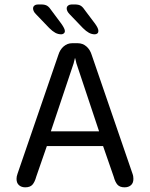

<svg xmlns="http://www.w3.org/2000/svg" viewBox="-20 -812 659 842"><path d="M90.5 9.5Q74 9.5 63.2 0Q52.5 -9.5 52.5 -27.5Q52.5 -32.5 53.5 -38.2Q54.5 -44 57 -50.5L236 -571.5Q243 -594.5 259.2 -608.5Q275.5 -622.5 296.5 -622.5H321Q342.5 -622.5 358.8 -608.5Q375 -594.5 382 -571.5L561 -50.5Q563.5 -44 564.2 -38.2Q565 -32.5 565 -27.5Q565 -9 554.2 0.2Q543.5 9.5 526.5 9.5Q505.5 9.5 495.2 -2Q485 -13.5 478.5 -37.5L432 -171.5H185.5L139 -37.5Q132.5 -13.5 122.2 -2Q112 9.5 90.5 9.5ZM203 -236H414.5L315 -534.5Q313.5 -541.5 312 -547.5Q310.5 -553.5 309 -558.5Q308 -553.5 306.2 -547.5Q304.5 -541.5 303 -534.5ZM248.5 -661.5Q235 -661.5 222.5 -668.2Q210 -675 196 -689L137.5 -750Q130.5 -757 127.8 -763.2Q125 -769.5 125 -775Q125 -783 131.2 -787.8Q137.5 -792.5 147 -792.5H160Q178 -792.5 187.5 -786.2Q197 -780 208 -763L249 -708Q264.5 -686 264.5 -676Q264.5 -669 259.5 -665.2Q254.5 -661.5 248.5 -661.5ZM395.5 -661.5Q382.5 -661.5 370 -668.2Q357.5 -675 343.5 -689L285 -750Q272.5 -763 272.5 -775Q272.5 -783 279 -787.8Q285.5 -792.5 294.5 -792.5H307.5Q326 -792.5 335.2 -786.2Q344.5 -780 355.5 -763L397 -708Q404.5 -697.5 408 -689.8Q411.5 -682 411.5 -676Q411.5 -669 406.8 -665.2Q402 -661.5 395.5 -661.5Z"/></svg>

Font: Sono Monospace
Style: Regular
Weight: 400
Designer: Tyler Finck
Foundry: Tyler Finck
Version: Version 2.112